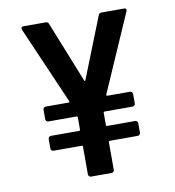

<svg xmlns="http://www.w3.org/2000/svg" viewBox="-79 -771 765 840"><g transform="rotate(-10 303.5 -350.5)"><path d="M536 -686 386 -343Q385 -341 386 -339Q387 -337 389 -337H490Q495 -337 498.5 -333.5Q502 -330 502 -325V-283Q502 -278 498.5 -274.5Q495 -271 490 -271H366Q361 -271 361 -266V-212Q361 -207 366 -207H490Q495 -207 498.5 -203.5Q502 -200 502 -195V-153Q502 -148 498.5 -144.5Q495 -141 490 -141H366Q361 -141 361 -136V-13Q361 -8 357.5 -4.5Q354 -1 349 -1H258Q253 -1 249.5 -4.5Q246 -8 246 -13V-136Q246 -141 241 -141H116Q111 -141 107.5 -144.5Q104 -148 104 -153V-195Q104 -200 107.5 -203.5Q111 -207 116 -207H241Q246 -207 246 -212V-266Q246 -271 241 -271H116Q111 -271 107.5 -274.5Q104 -278 104 -283V-325Q104 -330 107.5 -333.5Q111 -337 116 -337H218Q220 -337 221 -339Q222 -341 221 -343L72 -686Q71 -688 71 -692Q71 -700 81 -700H179Q190 -700 193 -691L301 -421Q304 -414 307 -421L414 -691Q417 -700 428 -700H527Q534 -700 536.5 -696.5Q539 -693 536 -686Z"/></g></svg>

Font: Barlow Semi Condensed SemiBold
Style: Regular
Weight: 600
Width: 4
Designer: Jeremy Tribby
Foundry: Tribby Type
Version: Version 1.408